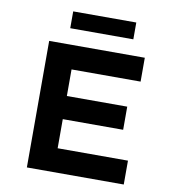

<svg xmlns="http://www.w3.org/2000/svg" viewBox="-94 -963 947 1046"><g transform="rotate(10 379.5 -440.5)"><path d="M125 0V-700H654V-568H272V-132H661V0ZM199 -293V-421H606V-293ZM226 -788V-881H575V-788Z"/></g></svg>

Font: Lexend Exa SemiBold
Style: Regular
Weight: 600
Designer: Bonnie Shaver-Troup, Thomas Jockin
Foundry: Lexend
Version: Version 1.007